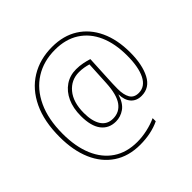

<svg xmlns="http://www.w3.org/2000/svg" viewBox="-200 -946 1177 1177"><g transform="rotate(-45 388.5 -357.5)"><path d="M726 -398Q726 -292 691.5 -226Q657 -160 587 -160Q544 -160 519 -188Q494 -216 493 -266H492Q474 -208 439.5 -184Q405 -160 365 -160Q304 -160 270 -204.5Q236 -249 236 -336Q236 -404 259 -454Q282 -504 323 -532Q364 -560 418 -560Q448 -560 475 -554.5Q502 -549 524 -542L516 -382Q515 -365 514 -340.5Q513 -316 513 -294Q513 -243 530 -214Q547 -185 587 -185Q642 -185 670.5 -241.5Q699 -298 699 -398Q699 -502 665.5 -577.5Q632 -653 567.5 -694.5Q503 -736 411 -736Q312 -736 237.5 -689Q163 -642 121.5 -553Q80 -464 80 -338Q80 -227 114 -146.5Q148 -66 212.5 -22.5Q277 21 369 21Q412 21 456.5 11Q501 1 538 -16V11Q503 28 460 37Q417 46 369 46Q269 46 198 -1.5Q127 -49 90 -135Q53 -221 53 -338Q53 -473 98 -567.5Q143 -662 224 -711.5Q305 -761 411 -761Q509 -761 579.5 -716.5Q650 -672 688 -590.5Q726 -509 726 -398ZM262 -336Q262 -265 288 -225Q314 -185 365 -185Q420 -185 452 -229Q484 -273 489 -370L497 -523Q480 -528 460.5 -531.5Q441 -535 418 -535Q350 -535 306 -482.5Q262 -430 262 -336Z"/></g></svg>

Font: Noto Sans Tamil UI SemiCondensed Thin
Style: Regular
Weight: 100
Width: 4
Designer: Jelle Bosma - Monotype Design Team
Foundry: Monotype Imaging Inc.
Version: Version 2.004; ttfautohint (v1.8.4.7-5d5b)